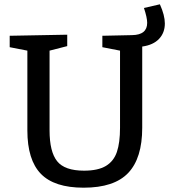

<svg xmlns="http://www.w3.org/2000/svg" viewBox="-20 -861 788 891"><path d="M640 -645V-268Q640 -127 575 -58.5Q510 10 368 10Q232 10 169.5 -54.5Q107 -119 107 -256V-626L25 -642V-695L292 -700V-647L210 -626V-256Q210 -157 245 -113Q280 -69 370 -69Q435 -69 471.5 -91Q508 -113 522.5 -156Q537 -199 537 -268V-626L455 -642V-695L593 -698Q663 -699 663 -755Q663 -779 648 -824L722 -841Q745 -790 745 -752Q745 -709 718 -680.5Q691 -652 640 -645Z"/></svg>

Font: Bitter Pro Medium
Style: Regular
Weight: 500
Designer: Sol Matas, and Bitter project Authors
Foundry: Sol Matas
Version: Version 1.010